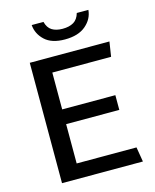

<svg xmlns="http://www.w3.org/2000/svg" viewBox="-129 -970 853 1057"><g transform="rotate(-15 297.5 -442.0)"><path d="M91 0V-686H545L532 -602H197V-392H500V-308H197V-84H538L552 0ZM312 -760Q237 -760 198 -796.5Q159 -833 155 -884H222Q231 -849 254.5 -834.5Q278 -820 315 -820Q353 -820 377.5 -834.5Q402 -849 412 -884H478Q474 -833 431.5 -796.5Q389 -760 312 -760Z"/></g></svg>

Font: Chivo Medium
Style: Regular
Weight: 400
Version: Version 2.002